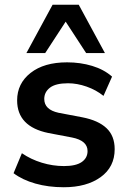

<svg xmlns="http://www.w3.org/2000/svg" viewBox="-20 -777 541 807"><path d="M248 10Q183 10 128.5 -5.5Q74 -21 37 -49L72 -133Q110 -107 156 -93Q202 -79 249 -79Q299 -79 323.5 -96Q348 -113 348 -142Q348 -186 283 -199L183 -218Q52 -245 52 -355Q52 -426 108.5 -470.5Q165 -515 262 -515Q318 -515 367.5 -500Q417 -485 451 -455L415 -374Q384 -399 344 -413Q304 -427 266 -427Q214 -427 190 -408.5Q166 -390 166 -361Q166 -316 226 -303L326 -284Q393 -271 427.5 -238.5Q462 -206 462 -150Q462 -75 403 -32.5Q344 10 248 10ZM91 -554 201 -757H311L421 -554H342L256 -686L170 -554Z"/></svg>

Font: MulishBold
Style: Bold
Weight: 700
Designer: Vernon Adams
Foundry: Vernon Adams
Version: Version 3.602; ttfautohint (v1.8.3)